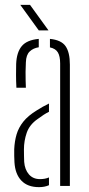

<svg xmlns="http://www.w3.org/2000/svg" viewBox="-20 -765 366 790"><path d="M39.5 -97Q39 -112 38.5 -123.8Q38 -135.5 38.5 -151Q40 -184 48.2 -212Q56.5 -240 76 -264.5Q95.5 -289 131.5 -311Q142 -318 155 -325.2Q168 -332.5 181.5 -339V-305Q171 -300 159.5 -292.5Q148 -285 134.5 -275Q101.5 -252 90 -218.8Q78.5 -185.5 78.5 -150Q78.5 -136 78.8 -122.5Q79 -109 79.5 -99Q82 -67 99 -47.5Q116 -28 144.5 -28Q166 -28 181.5 -35V-3Q164 5 140.5 5Q93.5 5 68 -21.8Q42.5 -48.5 39.5 -97ZM47.5 -404Q46 -433.5 46 -457.2Q46 -481 46.5 -502Q48.5 -550 69.5 -575.2Q90.5 -600.5 139.5 -605V-570.5Q116.5 -567 102 -553Q87.5 -539 86.5 -509Q85.5 -489 85.2 -469.8Q85 -450.5 85.5 -433.8Q86 -417 86.5 -404ZM227.5 0V-504Q227.5 -533.5 218.2 -549.2Q209 -565 185.5 -570V-605Q232 -600.5 249.8 -575Q267.5 -549.5 267.5 -499V0ZM139.5 -640 63.5 -745H103.5L179.5 -640Z"/></svg>

Font: Big Shoulders Stencil Text SC Thin
Style: Regular
Weight: 100
Designer: Patric King
Foundry: XO Type Co
Version: Version 2.001